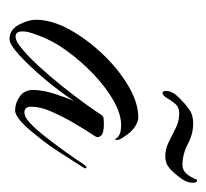

<svg xmlns="http://www.w3.org/2000/svg" viewBox="-36 -398 444 413"><g transform="rotate(90 186.5 -191.0)"><path d="M64 11Q43 11 32.5 -9.5Q22 -30 22 -45Q22 -80 43 -118Q64 -156 96.5 -190Q129 -224 165 -245Q201 -266 232 -266Q241 -266 252.5 -258.5Q264 -251 274 -235Q276 -233 279 -226.5Q282 -220 279 -215L278 -217Q276 -222 269 -225.5Q262 -229 248 -229Q225 -229 196.5 -213Q168 -197 139.5 -170Q111 -143 88 -111Q65 -79 54 -46Q47 -29 47 -17Q47 -2 58 -2Q66 -2 77 -10Q98 -26 121 -51Q144 -76 165.5 -103Q187 -130 203.5 -153Q220 -176 227 -187Q230 -191 234.5 -191.5Q239 -192 246 -192Q266 -192 271.5 -185.5Q277 -179 272 -172Q259 -153 244.5 -128Q230 -103 219.5 -79Q209 -55 209 -36Q209 -21 221 -21Q232 -21 245 -34Q257 -45 273.5 -66Q290 -87 306.5 -110Q323 -133 334 -150Q338 -155 340.5 -154.5Q343 -154 340 -148Q324 -123 307 -96.5Q290 -70 271 -47Q235 -1 217 -1Q201 -1 187 -11Q173 -21 173 -40Q173 -60 181.5 -86.5Q190 -113 197 -128Q176 -96 149 -64Q122 -32 98.5 -10.5Q75 11 64 11ZM178 -318Q177 -318 176 -321Q175 -324 175 -326Q175 -339 190 -354Q205 -369 212 -373Q224 -384 245 -384Q268 -384 289.5 -372.5Q311 -361 334 -361Q346 -361 353.5 -370Q361 -379 366 -392Q370 -394 372 -389Q375 -373 361.5 -355.5Q348 -338 341 -333Q331 -324 316 -324Q300 -324 285 -331.5Q270 -339 255 -346.5Q240 -354 223 -354Q210 -354 202.5 -345Q195 -336 190 -327Q185 -318 178 -318Z"/></g></svg>

Font: The Nautigal
Style: Regular
Weight: 400
Designer: Robert E. Leuschke
Foundry: Robert E. Leuschke
Version: Version 1.100; ttfautohint (v1.8.3)